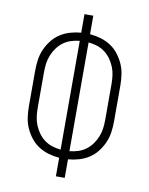

<svg xmlns="http://www.w3.org/2000/svg" viewBox="-83 -796 666 857"><g transform="rotate(10 250.0 -367.5)"><path d="M230 0V-84Q205 -86 181 -93Q157 -100 136 -113.5Q115 -127 99.5 -147Q84 -167 74 -189.5Q64 -212 60.5 -237Q57 -262 57 -287V-448Q57 -473 60.5 -498Q64 -523 74 -545.5Q84 -568 99.5 -588Q115 -608 136 -621.5Q157 -635 181 -642Q205 -649 230 -651V-735H270V-651Q295 -649 319 -642Q343 -635 364 -621.5Q385 -608 400.5 -588Q416 -568 426 -545.5Q436 -523 439.5 -498Q443 -473 443 -448V-287Q443 -262 439.5 -237Q436 -212 426 -189.5Q416 -167 400.5 -147Q385 -127 364 -113.5Q343 -100 319 -93Q295 -86 270 -84V0ZM230 -121V-614Q210 -612 191 -606Q172 -600 156 -588Q140 -576 128.5 -560Q117 -544 109.5 -525.5Q102 -507 99.5 -487.5Q97 -468 97 -448V-287Q97 -267 99.5 -247.5Q102 -228 109.5 -209.5Q117 -191 128.5 -175Q140 -159 156 -147Q172 -135 191 -129Q210 -123 230 -121ZM270 -121Q290 -123 309 -129Q328 -135 344 -147Q360 -159 371.5 -175Q383 -191 390.5 -209.5Q398 -228 400.5 -247.5Q403 -267 403 -287V-448Q403 -468 400.5 -487.5Q398 -507 390.5 -525.5Q383 -544 371.5 -560Q360 -576 344 -588Q328 -600 309 -606Q290 -612 270 -614Z"/></g></svg>

Font: Iosevka Extralight
Style: Regular
Weight: 200
Monospace: yes
Designer: Belleve Invis
Foundry: Belleve Invis
Version: Version 32.0.1; ttfautohint (v1.8.4)